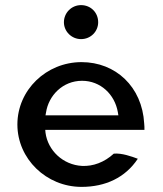

<svg xmlns="http://www.w3.org/2000/svg" viewBox="-20 -728 636 751"><path d="M230 -641C230 -605 260 -575 297 -575C335 -575 364 -605 364 -641C364 -679 335 -708 297 -708C260 -708 230 -678 230 -641ZM158 -209 157 -220H545C545 -229 545 -236 544 -245C536 -389 432 -485 299 -485C161 -485 48 -376 48 -241C48 -107 161 3 299 3C392 3 470 -33 519 -107C495 -116 456 -130 425 -127C388 -93 344 -77 301 -79C226 -83 167 -140 158 -209ZM441 -289 443 -277H158L160 -288C170 -354 225 -412 301 -412C373 -412 429 -359 441 -289Z"/></svg>

Font: Bluebird
Style: Li
Weight: 300
Designer: Jasper
Foundry: Cannot Into Space Fonts
Version: Version 0.98